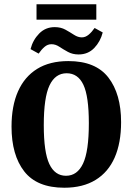

<svg xmlns="http://www.w3.org/2000/svg" viewBox="-20 -869 621 899"><path d="M281 10Q153 10 93.5 -66.5Q34 -143 34 -276Q34 -373 64.5 -441.5Q95 -510 154 -546.5Q213 -583 300 -583Q428 -583 487.5 -506Q547 -429 547 -297Q547 -200 517 -131.5Q487 -63 427.5 -26.5Q368 10 281 10ZM292 -526Q239 -526 212 -469.5Q185 -413 185 -283Q185 -156 211 -101Q237 -46 289 -46Q342 -46 369 -103.5Q396 -161 396 -292Q396 -418 370.5 -472Q345 -526 292 -526ZM348 -614Q320 -614 298 -626Q276 -638 258 -650Q240 -662 221 -662Q203 -662 188.5 -649.5Q174 -637 161 -618L123 -639Q134 -682 163.5 -712Q193 -742 236 -742Q265 -742 286.5 -730Q308 -718 326.5 -706Q345 -694 363 -694Q380 -694 395 -706.5Q410 -719 423 -738L461 -717Q450 -674 421 -644Q392 -614 348 -614ZM151 -849H431V-777H151Z"/></svg>

Font: Yrsa
Style: Regular
Weight: 400
Designer: Anna Giedrys (Yrsa+Rasa design), David Brezina (Yrsa art-direction, Rasa art-direction, design)
Foundry: Rosetta Type Foundry
Version: Version 2.004